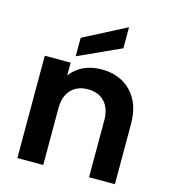

<svg xmlns="http://www.w3.org/2000/svg" viewBox="-118 -908 898 1004"><g transform="rotate(15 330.5 -406.0)"><path d="M226 -693 456 -812V-698L226 -593ZM457 0V-306Q457 -372 424 -407.5Q391 -443 334 -443Q276 -443 242.5 -407.5Q209 -372 209 -306V0H69V-554H209V-485Q268 -562 376 -562Q475 -562 536 -499.5Q597 -437 597 -325V0Z"/></g></svg>

Font: SVN-Poppins SemiBold
Style: Regular
Weight: 600
Designer: Ninad Kale (Devanagari), Jonny Pinhorn (Latin)
Foundry: Indian Type Foundry
Version: Version 3.002 2017